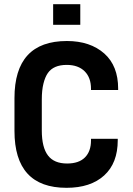

<svg xmlns="http://www.w3.org/2000/svg" viewBox="-20 -898 640 926"><path d="M49.8 -266.6V-424.8Q49.8 -700.2 302.7 -700.2Q415 -700.2 483.4 -639.6Q549.8 -580.1 549.8 -470.7V-463.9H418.9V-469.7Q418.9 -523.4 388.7 -553.7Q357.4 -585 301.8 -585Q238.3 -585 210.9 -545.9Q197.3 -526.4 189.5 -494.6Q181.6 -462.9 181.6 -418V-268.6Q181.6 -186.5 211.9 -147.5Q241.2 -109.4 303.7 -109.4Q360.4 -109.4 389.6 -138.7Q418.9 -168 418.9 -220.7V-228.5H547.9V-221.7Q547.9 -111.3 482.4 -51.8Q417 7.8 300.8 7.8Q49.8 7.8 49.8 -266.6ZM236.3 -877.9H367.2V-778.3H236.3Z"/></svg>

Font: Dinish
Style: Bold
Weight: 700
Designer: Bert Driehuis
Foundry: Playbeing
Version: Version 3.006; git-39231f3c-release